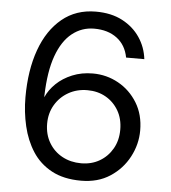

<svg xmlns="http://www.w3.org/2000/svg" viewBox="-52 -759 728 819"><g transform="rotate(5 312.0 -350.0)"><path d="M325 12Q250 12 198.5 -16Q147 -44 116.5 -91.5Q86 -139 72 -199Q58 -259 58 -322Q58 -438 89.5 -525.5Q121 -613 181 -662.5Q241 -712 326 -712Q392 -712 439.5 -687Q487 -662 515 -620.5Q543 -579 549 -528H471Q461 -581 422.5 -610Q384 -639 325 -639Q272 -639 230.5 -606Q189 -573 165 -506.5Q141 -440 138 -337Q138 -335 138 -333Q138 -331 138 -329Q152 -361 180 -388Q208 -415 248 -431.5Q288 -448 336 -448Q395 -448 445.5 -420Q496 -392 527 -341.5Q558 -291 558 -223Q558 -164 529.5 -110Q501 -56 449 -22Q397 12 325 12ZM319 -62Q363 -62 397.5 -82Q432 -102 452.5 -137.5Q473 -173 473 -219Q473 -266 452.5 -301Q432 -336 397.5 -355.5Q363 -375 319 -375Q274 -375 238 -354.5Q202 -334 181 -298.5Q160 -263 160 -218Q160 -172 181 -136.5Q202 -101 238 -81.5Q274 -62 319 -62Z"/></g></svg>

Font: DM Sans 9pt
Style: Regular
Weight: 400
Designer: Colophon Foundry, Jonny Pinhorn
Foundry: Colophon Foundry
Version: Version 4.004;gftools[0.9.30]